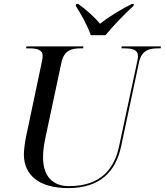

<svg xmlns="http://www.w3.org/2000/svg" viewBox="-20 -951 842 981"><path d="M444 -771H519C559 -821 620 -882 662 -921L664 -931H654C601 -905 537 -866 491 -830C461 -866 418 -904 379 -931H369L367 -921C393 -882 427 -820 444 -771ZM329 10C488 10 571 -71 599 -204L690 -632C703 -695 744 -704 788 -704H801L802 -714H602L600 -704H613C655 -704 685 -698 685 -664C685 -658 683 -644 681 -636L589 -206C565 -90 497 0 332 0C247 0 200 -53 200 -147C200 -182 205 -213 212 -247L294 -632C307 -695 348 -704 392 -704H405L406 -714H115L113 -704H126C168 -704 198 -698 198 -664C198 -658 196 -644 194 -636L113 -252C108 -229 102 -184 102 -163C102 -53 183 10 329 10Z"/></svg>

Font: Noto Serif Display
Style: Italic
Weight: 400
Italic angle: -12°
Designer: Monotype Design Team
Foundry: Monotype Imaging Inc.
Version: Version 2.009